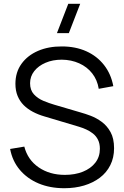

<svg xmlns="http://www.w3.org/2000/svg" viewBox="-20 -980 656 1015"><path d="M344 -805H281L341 -960H404ZM320 15Q244.5 15 184.2 -10.2Q124 -35.5 84.8 -82Q45.5 -128.5 33.5 -192.5L108.5 -205Q126.5 -135 184.5 -95.2Q242.5 -55.5 323 -55.5Q376 -55.5 418 -72.2Q460 -89 484 -120Q508 -151 508 -193.5Q508 -221.5 498 -241.2Q488 -261 471.5 -274Q455 -287 435.5 -295.8Q416 -304.5 397.5 -310L215 -364.5Q182 -374 154 -388.8Q126 -403.5 105.2 -424.2Q84.5 -445 73 -473Q61.5 -501 61.5 -537Q61.5 -598 93.5 -642.5Q125.5 -687 181 -711Q236.5 -735 307.5 -734.5Q379.5 -734.5 436.2 -709Q493 -683.5 530 -636.2Q567 -589 579 -524.5L502 -510.5Q494.5 -557.5 467.5 -592Q440.5 -626.5 398.8 -645.2Q357 -664 307 -664.5Q258.5 -664.5 220.8 -648.2Q183 -632 161 -604Q139 -576 139 -540Q139 -503.5 159.2 -481.5Q179.5 -459.5 209.2 -447Q239 -434.5 267 -426.5L408 -385Q430 -379 459.8 -367.8Q489.5 -356.5 517.8 -335.8Q546 -315 564.5 -281.5Q583 -248 583 -196.5Q583 -146.5 563.2 -107Q543.5 -67.5 507.8 -40.5Q472 -13.5 424.2 0.8Q376.5 15 320 15Z"/></svg>

Font: Manrope ExtraLight
Style: Regular
Weight: 400
Version: Version 4.504